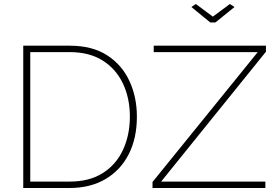

<svg xmlns="http://www.w3.org/2000/svg" viewBox="-20 -938 1377 958"><path d="M741 -30 1266 -678H747V-710H1307V-680L784 -32H1304V0H741ZM96 0V-710H328Q440 -710 514 -662.5Q588 -615 625.5 -534.5Q663 -454 663 -356Q663 -248 622 -168Q581 -88 505.5 -44Q430 0 328 0ZM628 -356Q628 -449 593 -522Q558 -595 491.5 -636.5Q425 -678 328 -678H131V-32H328Q426 -32 493 -74.5Q560 -117 594 -191Q628 -265 628 -356ZM957 -918 1042 -855 1127 -918 1150 -903 1055 -826H1029L935 -903Z"/></svg>

Font: Raleway Thin ExtraLight
Style: Regular
Weight: 250
Version: Version 4.026